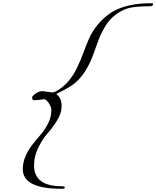

<svg xmlns="http://www.w3.org/2000/svg" viewBox="-20 -1034 974 1196"><path d="M364 126Q384 126 384 134Q384 142 364 142Q122 142 122 20Q122 -24 140.5 -64.5Q159 -105 185 -137Q211 -169 237 -200Q263 -231 281.5 -269Q300 -307 300 -348Q300 -367 284 -391.5Q268 -416 254 -416Q250 -416 233 -413Q216 -410 192 -410Q180 -410 180 -428Q180 -432 188.5 -440.5Q197 -449 212 -457.5Q227 -466 242 -466Q256 -466 278 -462Q300 -458 306 -458Q322 -458 353.5 -480.5Q385 -503 408 -530Q439 -568 462 -616.5Q485 -665 500.5 -708Q516 -751 535.5 -795.5Q555 -840 590 -882Q625 -924 676 -958Q767 -1014 924 -1014Q934 -1014 934 -1008Q934 -1003 928.5 -999Q923 -995 914 -995Q839 -995 794.5 -986.5Q750 -978 706 -947Q666 -919 638 -874Q610 -829 592.5 -781Q575 -733 557 -684Q539 -635 508.5 -587.5Q478 -540 436 -508Q406 -486 330 -448Q364 -426 364 -372Q364 -331 337 -286Q310 -241 278 -205.5Q246 -170 219 -115.5Q192 -61 192 -4Q192 126 364 126Z"/></svg>

Font: Miama Nueva
Style: Medium
Weight: 400
Italic angle: -28°
Version: Version 1.0